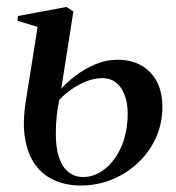

<svg xmlns="http://www.w3.org/2000/svg" viewBox="-20 -534 516 564"><path d="M217.5 11Q175.5 11 141.2 -3.8Q107 -18.5 84.5 -48.8Q62 -79 53.8 -126Q45.5 -173 56 -237.5L90.5 -455L31 -473L33 -487L175 -513.5L195.5 -500.5L160 -273.5Q176.5 -292.5 202.5 -312Q228.5 -331.5 259.8 -345Q291 -358.5 324.5 -358.5Q366 -358.5 395.5 -341.5Q425 -324.5 441 -293.8Q457 -263 457 -220Q457 -170.5 437.5 -128.2Q418 -86 384.5 -54.8Q351 -23.5 307.8 -6.2Q264.5 11 217.5 11ZM224 -14Q258.5 -14 288.5 -38Q318.5 -62 336.8 -104Q355 -146 355 -200.5Q355 -247 335.2 -275.8Q315.5 -304.5 281 -304.5Q257.5 -304.5 234 -295.2Q210.5 -286 190 -271.5Q169.5 -257 154.5 -241.5Q149.5 -220.5 146.8 -195Q144 -169.5 144 -144.5Q143.5 -101.5 153 -72.5Q162.5 -43.5 180.8 -28.8Q199 -14 224 -14Z"/></svg>

Font: Merriweather 144pt
Style: Italic
Weight: 400
Italic angle: -7.8°
Version: Version 2.101